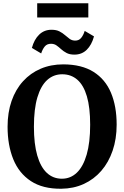

<svg xmlns="http://www.w3.org/2000/svg" viewBox="-20 -1147 762 1178"><path d="M355.9 11Q242.4 12.1 169.4 -35.9Q96.3 -84 61.4 -170.1Q26.5 -256.2 26.5 -369.3Q26.5 -457 51.1 -527.7Q75.7 -598.3 121.3 -648.4Q166.8 -698.6 229.5 -725.3Q292.2 -752.1 368.2 -752.1Q481.1 -751.7 553.6 -706.2Q626.1 -660.7 660.9 -577.8Q695.7 -494.8 695.7 -382.3Q695.7 -294.8 671.1 -222.9Q646.6 -150.9 601.4 -98.8Q556.2 -46.7 493.9 -18.2Q431.5 10.2 355.9 11ZM361.7 -691.3Q308.6 -691.3 269.7 -656.3Q230.8 -621.2 209.4 -549.8Q188.1 -478.4 188.1 -369.6Q188.1 -264 208.6 -193.1Q229 -122.2 267.4 -86.3Q305.8 -50.5 359.8 -50.5Q412.9 -50.5 451.7 -87.8Q490.6 -125.2 511.9 -199Q533.2 -272.8 533.2 -381.6Q533.2 -487.8 513 -556.2Q492.8 -624.6 454.4 -658Q416 -691.3 361.7 -691.3ZM436.7 -811.9Q407.3 -811.9 388.3 -822.1Q369.3 -832.2 355.2 -845.1Q341.1 -858.1 326.9 -868.2Q312.7 -878.4 292.7 -878.4Q268.3 -878.4 254.7 -862Q241.1 -845.6 232.6 -819.2L175.6 -852.9Q189.8 -905.3 220.6 -934.8Q251.3 -964.4 296 -964.4Q325.5 -964.4 344.8 -954.4Q364.1 -944.5 378.7 -931.5Q393.4 -918.5 407.4 -908.4Q421.4 -898.3 440.3 -897.9Q464 -897.5 477.8 -914.3Q491.7 -931.1 499.7 -957.4L556.7 -923.8Q542.5 -871.3 512.2 -841.6Q481.9 -811.9 436.7 -811.9ZM521.9 -1126.9V-1040H208.2V-1126.9Z"/></svg>

Font: Merriweather 7pt Light
Style: Regular
Weight: 300
Designer: Eben Sorkin
Foundry: Eben Sorkin
Version: Version 2.200;gftools[0.9.31]